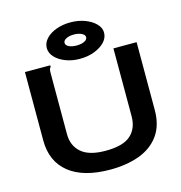

<svg xmlns="http://www.w3.org/2000/svg" viewBox="-120 -928 989 1048"><g transform="rotate(-15 375.0 -404.5)"><path d="M376 12Q224 12 143 -53Q62 -118 62 -237V-623H205V-614Q199 -608 197.5 -601Q196 -594 196 -577V-236Q196 -171 240 -132.5Q284 -94 377 -94Q476 -94 519 -132.5Q562 -171 562 -239V-623H693V-240Q693 -153 652.5 -97Q612 -41 540.5 -14.5Q469 12 376 12ZM371 -615Q328 -615 291.5 -629Q255 -643 233 -666.5Q211 -690 211 -719Q211 -747 232.5 -770.5Q254 -794 290.5 -807.5Q327 -821 371 -821Q416 -821 453 -807Q490 -793 512.5 -770Q535 -747 535 -720Q535 -690 512.5 -666.5Q490 -643 453 -629Q416 -615 371 -615ZM373 -690Q399 -690 416.5 -698.5Q434 -707 434 -721Q434 -734 416.5 -743Q399 -752 373 -752Q346 -752 329 -743Q312 -734 312 -721Q312 -707 329 -698.5Q346 -690 373 -690Z"/></g></svg>

Font: Inconsolata ExtraExpanded ExtraBold
Style: Regular
Weight: 800
Width: 8
Monospace: yes
Designer: Raph Levien, Cyreal, Brenton Simpson
Foundry: Raph Levien, Cyreal, Google
Version: Version 3.001; ttfautohint (v1.8.2.53-6de2)